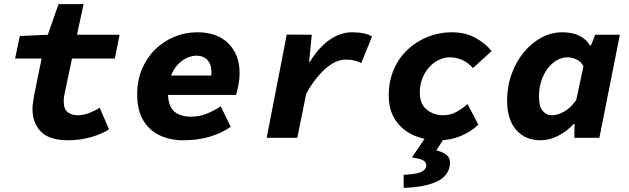

<svg xmlns="http://www.w3.org/2000/svg" viewBox="-20 -666 3040 928"><path d="M310 12Q219 12 178 -29.5Q137 -71 137 -140Q137 -155 139.5 -170Q142 -185 145 -205L181 -383H53L76 -492L211 -498L263 -646H384L352 -498H558L535 -383H328L292 -212Q289 -199 288.5 -191Q288 -183 288 -175Q288 -139 307 -124Q326 -109 355 -109Q385 -109 413 -120.5Q441 -132 462 -145L507 -41Q474 -19 421 -3.5Q368 12 310 12Z M867 12Q803 12 752.5 -11.5Q702 -35 672.5 -84Q643 -133 643 -210Q643 -278 666.5 -333Q690 -388 730.5 -427.5Q771 -467 823.5 -488.5Q876 -510 933 -510Q1031 -510 1084.5 -455.5Q1138 -401 1138 -314Q1138 -282 1131.5 -251Q1125 -220 1121 -207H754L770 -301H1037L996 -279Q998 -288 1000 -297.5Q1002 -307 1002 -317Q1002 -356 982 -376.5Q962 -397 929 -397Q908 -397 883.5 -386Q859 -375 838.5 -353Q818 -331 805 -297Q792 -263 792 -216Q792 -172 806.5 -147Q821 -122 846.5 -112Q872 -102 901 -102Q943 -102 978 -116Q1013 -130 1047 -152L1095 -53Q1051 -22 992.5 -5Q934 12 867 12Z M1269 0 1366 -499 1487 -498 1474 -367H1478Q1504 -411 1537 -443.5Q1570 -476 1606.5 -493Q1643 -510 1680 -510Q1713 -510 1739 -504.5Q1765 -499 1778 -489L1726 -361Q1710 -370 1691 -374Q1672 -378 1651 -378Q1603 -378 1553 -334Q1503 -290 1460 -213L1417 0Z M2099 12Q2034 12 1979.5 -12Q1925 -36 1892 -84.5Q1859 -133 1859 -205Q1859 -274 1883.5 -330.5Q1908 -387 1950.5 -426.5Q1993 -466 2048 -488Q2103 -510 2163 -510Q2231 -510 2280 -482Q2329 -454 2356 -419L2266 -337Q2242 -364 2213.5 -376.5Q2185 -389 2153 -389Q2127 -389 2101 -376.5Q2075 -364 2054 -340.5Q2033 -317 2021 -286Q2009 -255 2009 -219Q2009 -163 2043 -136Q2077 -109 2121 -109Q2157 -109 2185 -124.5Q2213 -140 2240 -163L2292 -63Q2255 -29 2206.5 -8.5Q2158 12 2099 12ZM1931 242V179Q1988 176 2012.5 166.5Q2037 157 2040 136Q2042 121 2028.5 111Q2015 101 1971 95L2043 -11H2135L2089 61Q2127 70 2143 87Q2159 104 2154 135Q2145 188 2087 213.5Q2029 239 1931 242Z M2593 12Q2519 12 2475 -38Q2431 -88 2431 -181Q2431 -249 2453 -309Q2475 -369 2512.5 -414Q2550 -459 2597.5 -484.5Q2645 -510 2698 -510Q2746 -510 2780.5 -493Q2815 -476 2832 -446H2836L2857 -498H2976L2877 0H2756L2757 -67H2753Q2719 -30 2676.5 -9Q2634 12 2593 12ZM2649 -109Q2675 -109 2706.5 -126.5Q2738 -144 2765 -182L2800 -346Q2788 -369 2765.5 -379Q2743 -389 2725 -389Q2697 -389 2672 -375Q2647 -361 2627.5 -335.5Q2608 -310 2596.5 -275.5Q2585 -241 2585 -200Q2585 -152 2602.5 -130.5Q2620 -109 2649 -109Z"/></svg>

Font: Source Code Pro ExtraBold
Style: Italic
Weight: 800
Italic angle: -11°
Monospace: yes
Designer: Paul D. Hunt, Teo Tuominen
Foundry: Adobe Systems Incorporated
Version: Version 1.016;hotconv 1.0.116;makeotfexe 2.5.65601